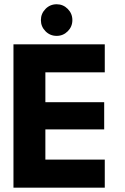

<svg xmlns="http://www.w3.org/2000/svg" viewBox="-20 -864 574 884"><path d="M42 -660H462.4V-530.9H188.9V-393.4H459.7V-268.2H188.9V-129.1H462.4V0H42ZM240.9 -844.4Q270.7 -844.4 292 -822.9Q313.2 -801.4 313.2 -771.4Q313.2 -741.4 292 -720.1Q270.7 -698.8 240.9 -698.8Q210.5 -698.8 189.4 -720.2Q168.3 -741.6 168.3 -771.4Q168.3 -801.2 189.4 -822.8Q210.5 -844.4 240.9 -844.4Z"/></svg>

Font: League Spartan Extralight
Style: Regular
Weight: 200
Foundry: The League of Moveable Type
Version: Version 2.300; ttfautohint (v1.8.3)